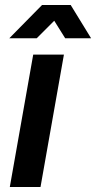

<svg xmlns="http://www.w3.org/2000/svg" viewBox="-20 -743 382 763"><path d="M19 0 112 -526H234L141 0ZM17 -591 147 -723H261L342 -591H239L174 -695H230L126 -591Z"/></svg>

Font: Archivo SemiBold SemiBold
Style: Italic
Weight: 600
Italic angle: -10°
Version: Version 2.001